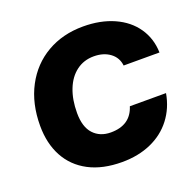

<svg xmlns="http://www.w3.org/2000/svg" viewBox="-130 -873 1034 1017"><g transform="rotate(-20 387.0 -364.0)"><path d="M47 -320Q47 -445 97 -539.5Q147 -634 236 -685.5Q325 -737 440 -737Q538 -737 613 -703.5Q688 -670 730 -609Q772 -548 774 -469H572Q567 -515 530.5 -542Q494 -569 439 -569Q383 -569 341 -537.5Q299 -506 276.5 -449Q254 -392 254 -317Q254 -238 290.5 -198.5Q327 -159 388 -159Q499 -159 529 -255H733Q719 -175 673 -115Q627 -55 554.5 -23Q482 9 391 9Q281 9 204 -31.5Q127 -72 87 -146Q47 -220 47 -320Z"/></g></svg>

Font: Mona Sans Black
Style: Italic
Weight: 900
Italic angle: -11.7°
Designer: Deni Anggara
Foundry: GitHub
Version: Version 2.000